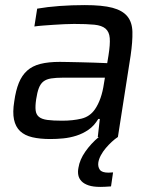

<svg xmlns="http://www.w3.org/2000/svg" viewBox="-20 -538 608 754"><path d="M374 196Q346 196 328 190Q310 184 300 173.5Q290 163 287.5 149.5Q285 136 288 121Q293 89 315 57.5Q337 26 368 0H364L372 -71H366Q350 -44 327.5 -28.5Q305 -13 279.5 -5Q254 3 228 5.5Q202 8 178 8Q137 8 107 1Q77 -6 59 -23Q41 -40 35 -68.5Q29 -97 36 -140Q42 -183 54 -212.5Q66 -242 86.5 -260.5Q107 -279 138.5 -287Q170 -295 215 -295Q226 -295 247.5 -294.5Q269 -294 295.5 -293.5Q322 -293 349.5 -292Q377 -291 401 -290L406 -320Q413 -364 411 -388.5Q409 -413 394.5 -425.5Q380 -438 350.5 -441Q321 -444 271 -444Q254 -444 232.5 -443Q211 -442 189 -440.5Q167 -439 147.5 -437.5Q128 -436 115 -434L126 -504Q166 -511 214 -514.5Q262 -518 313 -518Q382 -518 421.5 -507.5Q461 -497 480 -474Q499 -451 500 -413Q501 -375 493 -320L443 0Q432 7 419.5 18.5Q407 30 395.5 43.5Q384 57 376 72Q368 87 366 101Q364 117 372 128.5Q380 140 406 140Q411 140 415 139.5Q419 139 424 139L416 194Q402 195 392 195.5Q382 196 374 196ZM224 -64Q266 -64 299.5 -72Q333 -80 353 -109Q379 -147 388 -209L392 -233H228Q200 -233 181 -230Q162 -227 150.5 -218Q139 -209 132.5 -192Q126 -175 122 -148Q118 -121 120 -104.5Q122 -88 133 -79Q144 -70 166 -67Q188 -64 224 -64Z"/></svg>

Font: Azeri Sans
Style: Italic
Weight: 400
Designer: Hector Gatti & Omnibus-Type (original fonts) / Cristiano Sobral (main changes and remastering)
Foundry: Omnibus-Type
Version: Version 0.07;August 21, 2020;FontCreator 13.0.0.2681 64-bit;